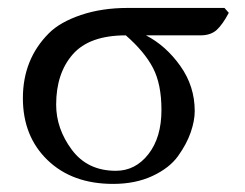

<svg xmlns="http://www.w3.org/2000/svg" viewBox="-20 -449 610 479"><path d="M480 -360.8H344.2Q394 -335 429.9 -284.4Q465.8 -233.9 465.8 -171.9Q465.8 -147.9 455.8 -118.9Q445.8 -89.8 424.3 -59.8Q402.8 -29.8 360.4 -10Q317.9 9.8 262.2 9.8Q160.2 9.8 98.6 -49.6Q37.1 -108.9 37.1 -204.1Q37.1 -301.3 102.1 -366.2Q129.9 -394 181.9 -411.6Q233.9 -429.2 298.8 -429.2H540L550.8 -417Q535.6 -388.2 520.8 -374.5Q505.9 -360.8 480 -360.8ZM269 -22.9Q317.9 -22.9 350.3 -64.5Q382.8 -106 382.8 -174.8Q382.8 -238.8 361.8 -279.3Q340.8 -319.8 293.9 -360.8Q203.1 -360.8 161.6 -313.5Q120.1 -266.1 120.1 -188Q120.1 -127.9 159.2 -75.4Q198.2 -22.9 269 -22.9Z"/></svg>

Font: Linux Libertine
Style: Regular
Weight: 400
Designer: Philipp H. Poll
Foundry: Philipp H. Poll
Version: Version 5.3.0 ; ttfautohint (v0.9)